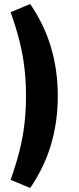

<svg xmlns="http://www.w3.org/2000/svg" viewBox="-20 -743 397 960"><path d="M131 197 33 156Q60 80 77 13Q94 -54 102 -121Q110 -188 110 -263Q110 -338 102 -405Q94 -472 77 -539.5Q60 -607 33 -682L131 -723Q203 -617 236 -503Q269 -389 269 -263Q269 -137 236 -23Q203 91 131 197Z"/></svg>

Font: Nunito Sans 12pt ExtraLight
Style: Weight 830 Width 84 Optical size 12.0 YTLC 445
Weight: 830
Width: 4
Designer: Vernon Adams
Foundry: Vernon Adams
Version: Version 3.101;gftools[0.9.27]